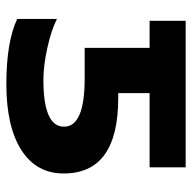

<svg xmlns="http://www.w3.org/2000/svg" viewBox="-20 -566 596 595"><g transform="rotate(90 277.5 -268.0)"><path d="M283.2 -336.9Q517.1 -336.9 517.1 -168Q517.1 -83 444.3 -36.6Q371.6 9.8 240.2 9.8Q108.9 9.8 38.1 -23.9V-147Q72.8 -129.4 127.9 -117.2Q183.1 -105 227.1 -105Q372.1 -105 372.1 -168.9Q372.1 -232.9 223.1 -232.9H127.9V-434.1H43.9V-545.9H498V-434.1H268.1V-336.9Z"/></g></svg>

Font: NotoSans-Bold
Style: Bold
Weight: 700
Designer: Monotype Design team
Foundry: Monotype Imaging Inc.
Version: Version 1.04